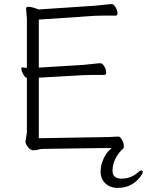

<svg xmlns="http://www.w3.org/2000/svg" viewBox="-20 -727 715 935"><path d="M524 -6H473L195 -2Q178 -2 166.5 1.5Q155 5 142 5Q129 5 116.5 -10.5Q104 -26 104 -37L111 -83V-347Q101 -350 92.5 -366.5Q84 -383 84 -391Q84 -399 87 -399H88Q97 -397 106 -397H111V-634L107 -685Q107 -694 118 -694Q129 -694 145.5 -689Q162 -684 166 -682L167 -681H169L440 -699Q464 -701 489 -704Q514 -707 524 -707Q534 -707 543 -691.5Q552 -676 552 -663.5Q552 -651 544 -651H482Q455 -651 441 -650L174 -632H169V-398H174L385 -411Q409 -413 434 -416Q459 -419 469 -419Q479 -419 488 -403.5Q497 -388 497 -375Q497 -362 489 -362H426Q400 -362 386 -361L174 -349H169V-54H174L472 -59Q510 -59 555 -62H556Q566 -62 574.5 -45.5Q583 -29 583 -17Q583 -5 580 -3H579Q528 46 528 105Q528 143 572.5 143Q617 143 651 113H652Q661 103 670 103Q675 103 675 111Q675 119 660 138Q619 188 554 188Q516 188 493 166Q470 144 470 109.5Q470 75 484 47Q496 19 514 3ZM107 -685Z"/></svg>

Font: ToneOZ-Pinyin-WenKai-Light
Style: Light
Weight: 300
Designer: Fontworks Inc.
Foundry: ToneOZ
Version: Version 0.240331